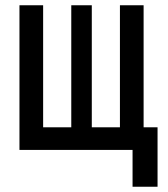

<svg xmlns="http://www.w3.org/2000/svg" viewBox="-20 -570 640 730"><path d="M579 140V-86H526V-550H436V-86H329V-550H251V-86H144V-550H54V0H484V140Z"/></svg>

Font: Tekne LDO SemiBold
Style: Regular
Weight: 600
Monospace: yes
Designer: Alessio Laiso, Mario Rullo, Paolo Rosset
Foundry: Alessio Laiso
Version: Version 1.000;hotconv 1.0.109;makeotfexe 2.5.65596